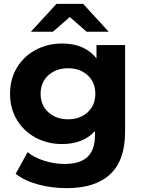

<svg xmlns="http://www.w3.org/2000/svg" viewBox="-20 -771 740 993"><path d="M627 -538V-90Q627 58 550 130Q473 202 325 202Q247 202 177 183Q107 164 61 128L123 16Q157 44 209 60.5Q261 77 313 77Q394 77 432.5 40.5Q471 4 471 -70V-93Q410 -26 301 -26Q227 -26 165.5 -58.5Q104 -91 68 -150Q32 -209 32 -286Q32 -363 68 -422Q104 -481 165.5 -513.5Q227 -546 301 -546Q418 -546 479 -469V-538ZM473 -286Q473 -345 433.5 -381.5Q394 -418 332 -418Q270 -418 230 -381.5Q190 -345 190 -286Q190 -227 230 -190.5Q270 -154 332 -154Q394 -154 433.5 -190.5Q473 -227 473 -286ZM428 -607 341 -683 254 -607H140L272 -751H410L542 -607Z"/></svg>

Font: Montserrat Alternates
Style: Bold
Weight: 700
Designer: Julieta Ulanovsky
Foundry: Julieta Ulanovsky
Version: Version 7.200